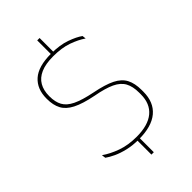

<svg xmlns="http://www.w3.org/2000/svg" viewBox="-259 -831 1027 1027"><g transform="rotate(-45 254.0 -318.0)"><path d="M260 -639H242V-750H260ZM260 114H242V0H260ZM252.5 9Q206 9 168 0Q130 -9 101.8 -22.2Q73.5 -35.5 55.5 -48.5L52.5 -71Q89.5 -45 139.8 -27Q190 -9 253.5 -9Q340 -9 385 -46.2Q430 -83.5 430 -154.5V-166.5Q430 -214 413.5 -244Q397 -274 357.8 -292.5Q318.5 -311 250 -323.5Q174.5 -338.5 132.5 -360Q90.5 -381.5 73.8 -413.5Q57 -445.5 57 -491.5V-494.5Q57 -567 102.2 -607.2Q147.5 -647.5 243 -647.5Q310 -647.5 357 -630.8Q404 -614 430 -595L432.5 -574Q400 -596.5 353.5 -613Q307 -629.5 242 -629.5Q184.5 -629.5 148 -613.5Q111.5 -597.5 94 -567.2Q76.5 -537 76.5 -494.5V-491.5Q76.5 -449.5 92 -421Q107.5 -392.5 146.8 -373.5Q186 -354.5 258 -340Q332 -325.5 373.5 -304.8Q415 -284 432.2 -251Q449.5 -218 449.5 -167V-154.5Q449.5 -75 399.5 -33Q349.5 9 252.5 9Z"/></g></svg>

Font: Anek Gujarati Thin
Style: Regular
Weight: 250
Version: Version 1.003